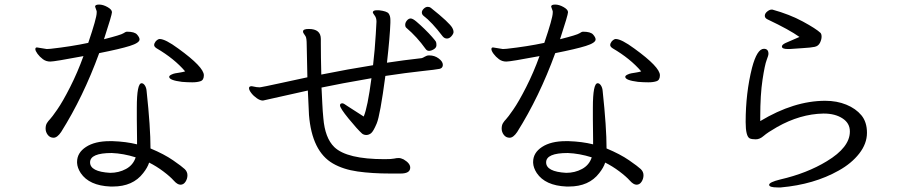

<svg xmlns="http://www.w3.org/2000/svg" viewBox="-20 -789 4040 842"><path d="M463 -31Q501 -31 532.5 -48Q564 -65 575 -99Q521 -116 470 -118Q375 -118 375 -77Q375 -36 463 -31ZM580 -317Q580 -424 601 -424Q609 -424 615.5 -414Q622 -404 623 -389Q640 -231 640 -138Q700 -113 739 -86Q778 -59 790 -47.5Q802 -36 802 -20.5Q802 -5 793.5 8Q785 21 771.5 21Q758 21 742 3Q726 -15 696 -37.5Q666 -60 634 -76Q627 -54 608 -30Q563 29 475 29H464Q371 25 334 -30Q319 -53 318 -75V-79Q318 -119 357 -144.5Q396 -170 461 -170H474Q533 -168 581 -156V-179L580 -266ZM792 -476Q744 -532 667 -577Q656 -584 656 -591.5Q656 -599 663 -608Q673 -618 680 -618Q705 -618 762 -576Q874 -495 874 -459Q874 -438 859.5 -433Q845 -428 823.5 -428Q802 -428 778 -430Q722 -437 722 -452Q722 -457 731 -461.5Q740 -466 748.5 -467.5Q757 -469 770 -471Q783 -473 792 -476ZM142 -581 185 -574 202 -575Q292 -585 367 -601Q404 -710 404 -733V-740L397 -760Q397 -769 414.5 -769Q432 -769 451.5 -758Q471 -747 471 -735.5Q471 -724 436 -617Q511 -636 521 -643Q531 -650 537 -650Q570 -650 581 -637.5Q592 -625 592 -616Q592 -601 549 -587.5Q506 -574 415 -556Q345 -364 248 -210Q231 -185 215 -185Q199 -185 189.5 -197.5Q180 -210 180 -225Q180 -240 186 -249.5Q192 -259 199.5 -266.5Q207 -274 231 -308.5Q255 -343 287.5 -407Q320 -471 346 -543Q219 -519 200.5 -519Q182 -519 168 -529.5Q154 -540 144.5 -553Q135 -566 135 -573.5Q135 -581 142 -581Z M1846 -575Q1809 -627 1762 -667Q1757 -671 1757 -680.5Q1757 -690 1764.5 -699Q1772 -708 1781 -708Q1790 -708 1806.5 -694Q1823 -680 1842 -661.5Q1861 -643 1875 -627Q1889 -611 1891.5 -606.5Q1894 -602 1894 -591Q1894 -580 1882.5 -573Q1871 -566 1861.5 -566Q1852 -566 1846 -575ZM1471 -327Q1471 -336 1482 -336Q1487 -336 1505 -323L1575 -278Q1592 -317 1609 -446Q1470 -422 1390 -405Q1392 -367 1393.5 -334Q1395 -301 1398 -271Q1405 -184 1446 -144Q1501 -91 1666 -91Q1697 -91 1708 -93.5Q1719 -96 1728.5 -96Q1738 -96 1750 -90Q1779 -73 1779 -54Q1779 -28 1737 -28H1691Q1611 -28 1548 -37Q1485 -46 1440 -72Q1348 -125 1335 -285Q1334 -300 1333 -328.5Q1332 -357 1330 -392L1133 -348Q1121 -348 1106.5 -358Q1092 -368 1082 -381Q1072 -394 1072 -402.5Q1072 -411 1084 -411Q1085 -411 1105 -407L1119 -406Q1121 -406 1125.5 -407Q1130 -408 1149 -411.5Q1168 -415 1210 -424.5Q1252 -434 1328 -450Q1325 -564 1325 -593Q1325 -622 1320 -630Q1315 -638 1312 -642Q1309 -646 1309 -650V-652Q1310 -662 1334 -662Q1387 -662 1387 -618V-597Q1387 -544 1389 -462Q1508 -486 1616 -503Q1624 -571 1628 -640L1631 -694Q1631 -711 1623 -721Q1615 -731 1615 -736Q1617 -744 1632 -744H1642Q1677 -740 1684.5 -729.5Q1692 -719 1692 -702V-689Q1690 -629 1677 -514Q1749 -525 1829 -534Q1834 -535 1843 -540.5Q1852 -546 1861 -546H1863Q1886 -546 1904 -532.5Q1922 -519 1922 -505V-503Q1921 -490 1907.5 -487Q1894 -484 1828.5 -477Q1763 -470 1670 -456Q1647 -283 1632 -247.5Q1617 -212 1607 -204.5Q1597 -197 1586.5 -197Q1576 -197 1568 -203Q1547 -222 1509 -268.5Q1471 -315 1471 -327ZM1921 -630Q1874 -692 1837 -720Q1830 -726 1830 -734.5Q1830 -743 1838.5 -751Q1847 -759 1855.5 -759Q1864 -759 1869 -755Q1952 -689 1964 -666Q1969 -657 1969 -649Q1969 -641 1960 -630.5Q1951 -620 1940 -620Q1929 -620 1921 -630Z M2463 -31Q2501 -31 2532.5 -48Q2564 -65 2575 -99Q2521 -116 2470 -118Q2375 -118 2375 -77Q2375 -36 2463 -31ZM2580 -317Q2580 -424 2601 -424Q2609 -424 2615.5 -414Q2622 -404 2623 -389Q2640 -231 2640 -138Q2700 -113 2739 -86Q2778 -59 2790 -47.5Q2802 -36 2802 -20.5Q2802 -5 2793.5 8Q2785 21 2771.5 21Q2758 21 2742 3Q2726 -15 2696 -37.5Q2666 -60 2634 -76Q2627 -54 2608 -30Q2563 29 2475 29H2464Q2371 25 2334 -30Q2319 -53 2318 -75V-79Q2318 -119 2357 -144.5Q2396 -170 2461 -170H2474Q2533 -168 2581 -156V-179L2580 -266ZM2792 -476Q2744 -532 2667 -577Q2656 -584 2656 -591.5Q2656 -599 2663 -608Q2673 -618 2680 -618Q2705 -618 2762 -576Q2874 -495 2874 -459Q2874 -438 2859.5 -433Q2845 -428 2823.5 -428Q2802 -428 2778 -430Q2722 -437 2722 -452Q2722 -457 2731 -461.5Q2740 -466 2748.5 -467.5Q2757 -469 2770 -471Q2783 -473 2792 -476ZM2142 -581 2185 -574 2202 -575Q2292 -585 2367 -601Q2404 -710 2404 -733V-740L2397 -760Q2397 -769 2414.5 -769Q2432 -769 2451.5 -758Q2471 -747 2471 -735.5Q2471 -724 2436 -617Q2511 -636 2521 -643Q2531 -650 2537 -650Q2570 -650 2581 -637.5Q2592 -625 2592 -616Q2592 -601 2549 -587.5Q2506 -574 2415 -556Q2345 -364 2248 -210Q2231 -185 2215 -185Q2199 -185 2189.5 -197.5Q2180 -210 2180 -225Q2180 -240 2186 -249.5Q2192 -259 2199.5 -266.5Q2207 -274 2231 -308.5Q2255 -343 2287.5 -407Q2320 -471 2346 -543Q2219 -519 2200.5 -519Q2182 -519 2168 -529.5Q2154 -540 2144.5 -553Q2135 -566 2135 -573.5Q2135 -581 2142 -581Z M3314 -258Q3462 -347 3599 -347Q3650 -347 3691.5 -330Q3733 -313 3757.5 -283.5Q3782 -254 3782 -206.5Q3782 -159 3748 -115.5Q3714 -72 3658 -41Q3550 20 3404 33H3390Q3353 33 3353 21.5Q3353 10 3402 -2Q3519 -29 3606 -82Q3707 -143 3707 -212V-213Q3707 -249 3674.5 -270Q3642 -291 3593 -291H3590Q3489 -289 3388 -232Q3346 -208 3329 -193Q3312 -178 3294.5 -178Q3277 -178 3268 -182Q3250 -191 3250 -254Q3250 -381 3278 -492Q3300 -575 3330 -575Q3350 -575 3350 -553Q3350 -546 3342 -525.5Q3334 -505 3324 -439.5Q3314 -374 3314 -275ZM3435 -574Q3409 -574 3409 -585Q3409 -593 3425 -600.5Q3441 -608 3486 -627Q3441 -659 3348 -703Q3334 -709 3334 -719.5Q3334 -730 3344.5 -738.5Q3355 -747 3364 -747H3367Q3443 -726 3501 -694.5Q3559 -663 3578 -645Q3583 -640 3583 -628Q3583 -616 3576 -601.5Q3569 -587 3552.5 -583.5Q3536 -580 3501 -578Q3466 -576 3443 -574Z"/></svg>

Font: LXGW WenKai Mono Lite
Style: Regular
Weight: 400
Monospace: yes
Designer: LXGW / Fontworks Inc.
Foundry: LXGW / Fontworks Inc.
Version: Version 1.520; June 14, 2025